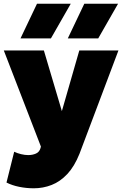

<svg xmlns="http://www.w3.org/2000/svg" viewBox="-22 -792 658 1035"><path d="M160.5 223Q120 223 81.8 215.2Q43.5 207.5 13 192L54.5 26Q71 34 91.5 39Q112 44 130.5 44Q153 44 171.8 35.8Q190.5 27.5 196.5 6L198.5 -2L-1.5 -520H214.5L311.5 -193L405.5 -520H616.5L406.5 37Q379 105.5 340.8 146.2Q302.5 187 256.5 205Q210.5 223 160.5 223ZM343.5 -585 432.5 -772H614.5L507.5 -585ZM88.5 -585 177.5 -772H359.5L252.5 -585Z"/></svg>

Font: Geologica Black
Style: Regular
Weight: 900
Designer: Sindre Bremnes, Frode Helland
Foundry: Monokrom Skriftforlag AS
Version: Version 1.010;gftools[0.9.28]